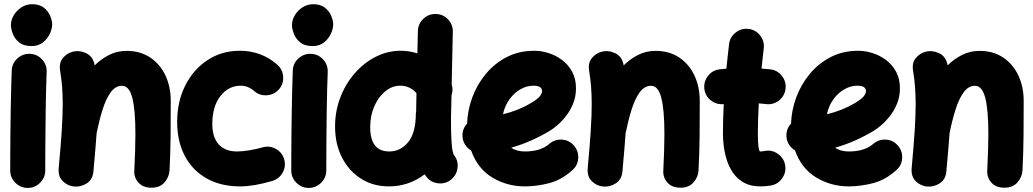

<svg xmlns="http://www.w3.org/2000/svg" viewBox="-20 -815 4939 918"><path d="M32.2 -694.8Q32.2 -719.7 46.1 -742.7Q60.1 -765.6 83.3 -780.3Q106.4 -794.9 133.8 -794.9Q168.9 -794.9 189.9 -778.1Q210.9 -761.2 220.2 -738.5Q229.5 -715.8 229.5 -698.2Q229.5 -678.7 218.5 -654.3Q207.5 -629.9 185.5 -612.3Q163.6 -594.7 131.3 -594.7Q92.8 -594.7 71.3 -612.5Q49.8 -630.4 41 -653.8Q32.2 -677.2 32.2 -694.8ZM123.5 -557.6Q158.2 -556.2 181.4 -530.5Q204.6 -504.9 203.1 -470.2Q201.7 -437 200.4 -388.9Q199.2 -340.8 198.5 -286.1Q197.8 -231.4 197.3 -177.2Q196.8 -123 196.5 -76.7Q196.3 -30.3 196.3 0Q196.3 34.2 171.6 58.8Q147 83.5 112.3 83.5Q78.1 83.5 53.5 58.8Q28.8 34.2 28.8 0Q28.8 -31.2 29.1 -77.6Q29.3 -124 29.8 -178.5Q30.3 -232.9 31.2 -288.3Q32.2 -343.8 33.4 -393.1Q34.7 -442.4 36.1 -478Q37.6 -512.7 63.5 -535.9Q89.4 -559.1 123.5 -557.6Z M260.7 -11.7Q270.5 -116.2 275.1 -188.7Q279.8 -261.2 279.8 -315.9Q279.8 -361.8 276.9 -399.7Q273.9 -437.5 267.6 -476.1Q261.2 -514.2 280.8 -537.6Q300.3 -561 328.6 -567.9Q361.3 -575.7 393.6 -559.8Q425.8 -543.9 432.6 -502.4Q464.4 -533.7 502.4 -552.7Q540.5 -571.8 585 -571.8Q650.4 -571.8 697.8 -540.3Q745.1 -508.8 770.8 -454.6Q796.4 -400.4 796.4 -332.5Q796.4 -252.9 795.7 -167.5Q794.9 -82 790.5 0.5Q788.6 31.7 766.6 57.1Q744.6 82.5 704.6 82.5Q663.6 82.5 641.8 57.9Q620.1 33.2 622.1 1Q624.5 -49.3 626 -93.3Q627.4 -137.2 627.4 -174.8Q627.4 -290 612.5 -347.4Q597.7 -404.8 563.5 -404.8Q531.7 -404.8 509 -373.3Q486.3 -341.8 470.2 -290.3Q454.1 -238.8 441.9 -178.2V-177.2Q439 -138.2 435.3 -93.3Q431.6 -48.3 426.8 3.9Q423.3 43.9 394.3 62Q365.2 80.1 333.5 76.7Q303.2 73.7 280.3 51.3Q257.3 28.8 260.7 -11.7Z M1314 -388.2Q1291.5 -362.3 1256.6 -359.6Q1221.7 -356.9 1195.8 -379.4Q1166 -405.3 1131.3 -405.3Q1072.3 -405.3 1033.7 -355.5Q995.1 -305.7 995.1 -222.2Q995.1 -158.7 1025.6 -124.8Q1056.2 -90.8 1113.3 -90.8Q1137.7 -90.8 1172.4 -96.4Q1207 -102.1 1235.4 -110.4Q1268.6 -120.1 1299.1 -103Q1329.6 -85.9 1338.9 -52.7Q1348.1 -19.5 1331.3 10.5Q1314.5 40.5 1281.2 50.3Q1193.4 76.2 1127.4 76.2Q1036.1 76.2 968.5 38.3Q900.9 0.5 864 -68.8Q827.1 -138.2 827.1 -232.4Q827.1 -330.1 866.2 -407Q905.3 -483.9 972.9 -528.1Q1040.5 -572.3 1126.5 -572.3Q1229.5 -572.3 1305.2 -506.3Q1331.1 -483.9 1333.7 -449Q1336.4 -414.1 1314 -388.2Z M1376 -694.8Q1376 -719.7 1389.9 -742.7Q1403.8 -765.6 1427 -780.3Q1450.2 -794.9 1477.5 -794.9Q1512.7 -794.9 1533.7 -778.1Q1554.7 -761.2 1564 -738.5Q1573.2 -715.8 1573.2 -698.2Q1573.2 -678.7 1562.3 -654.3Q1551.3 -629.9 1529.3 -612.3Q1507.3 -594.7 1475.1 -594.7Q1436.5 -594.7 1415 -612.5Q1393.6 -630.4 1384.8 -653.8Q1376 -677.2 1376 -694.8ZM1467.3 -557.6Q1502 -556.2 1525.1 -530.5Q1548.3 -504.9 1546.9 -470.2Q1545.4 -437 1544.2 -388.9Q1543 -340.8 1542.2 -286.1Q1541.5 -231.4 1541 -177.2Q1540.5 -123 1540.3 -76.7Q1540 -30.3 1540 0Q1540 34.2 1515.4 58.8Q1490.7 83.5 1456.1 83.5Q1421.9 83.5 1397.2 58.8Q1372.6 34.2 1372.6 0Q1372.6 -31.2 1372.8 -77.6Q1373 -124 1373.5 -178.5Q1374 -232.9 1375 -288.3Q1376 -343.8 1377.2 -393.1Q1378.4 -442.4 1379.9 -478Q1381.3 -512.7 1407.2 -535.9Q1433.1 -559.1 1467.3 -557.6Z M1896 -572.3Q1937.5 -572.3 1975.6 -559.6L1978 -666.5Q1979 -701.2 2004.2 -725.1Q2029.3 -749 2063.5 -748Q2098.1 -747.6 2122.1 -722.4Q2146 -697.3 2145 -662.6L2139.6 -411.1Q2147.9 -385.7 2138.7 -358.9L2136.2 -248.5Q2136.2 -172.9 2138.9 -136.7Q2141.6 -100.6 2144.8 -89.1Q2147.9 -77.6 2149.4 -75.2Q2171.4 -48.8 2167.7 -13.9Q2164.1 21 2137.7 43Q2111.3 64.9 2076.2 61.5Q2041 58.1 2019.5 31.2Q2014.6 24.9 2010.3 18.6Q1934.1 76.2 1838.9 76.2Q1764.6 76.2 1706.5 39.6Q1648.4 2.9 1615.2 -61.8Q1582 -126.5 1582 -210Q1582 -283.7 1607.2 -349.1Q1632.3 -414.6 1676.3 -464.8Q1720.2 -515.1 1776.9 -543.7Q1833.5 -572.3 1896 -572.3ZM1750 -207Q1750 -90.8 1841.3 -90.8Q1894 -90.8 1930.9 -134.5Q1967.8 -178.2 1968.3 -272.9Q1968.3 -278.3 1969.7 -283.7L1971.2 -369.1Q1958 -385.7 1938 -395.5Q1918 -405.3 1893.6 -405.3Q1855 -405.3 1822.3 -378.7Q1789.6 -352.1 1769.8 -307.1Q1750 -262.2 1750 -207Z M2717.3 -2Q2665 45.4 2605.2 60.8Q2545.4 76.2 2489.7 76.2Q2404.3 76.2 2333.7 33.7Q2263.2 -8.8 2232.4 -95.7Q2215.3 -106 2204.1 -123Q2192.9 -140.1 2191.4 -161.6Q2189 -197.8 2213.4 -224.1Q2215.3 -287.1 2238 -348.9Q2260.7 -410.6 2302.5 -461.2Q2344.2 -511.7 2402.8 -542Q2461.4 -572.3 2535.2 -572.3Q2567.4 -572.3 2602.1 -561.5Q2636.7 -550.8 2666.7 -528.6Q2696.8 -506.3 2715.3 -472.7Q2733.9 -439 2733.9 -393.1Q2733.9 -352.5 2720 -318.8Q2706.1 -285.2 2685.3 -259Q2664.6 -232.9 2643.8 -215.6Q2623 -198.2 2609.4 -189.9Q2564.5 -163.1 2518.6 -142.8Q2472.7 -122.6 2424.3 -108.9Q2449.7 -90.8 2489.7 -90.8Q2528.8 -90.8 2557.9 -100.3Q2586.9 -109.9 2605 -126Q2630.9 -148.9 2665.5 -147.5Q2700.2 -146 2723.1 -120.1Q2746.1 -94.7 2744.6 -59.8Q2743.2 -24.9 2717.3 -2ZM2530.3 -405.3Q2498.5 -405.3 2468.5 -388.2Q2438.5 -371.1 2416 -340.3Q2393.6 -309.6 2384.8 -268.6Q2460 -287.1 2517.1 -321.3Q2551.8 -341.8 2561.8 -355.7Q2571.8 -369.6 2571.8 -378.9Q2571.8 -405.3 2530.3 -405.3Z M2790 -11.7Q2799.8 -116.2 2804.4 -188.7Q2809.1 -261.2 2809.1 -315.9Q2809.1 -361.8 2806.2 -399.7Q2803.2 -437.5 2796.9 -476.1Q2790.5 -514.2 2810.1 -537.6Q2829.6 -561 2857.9 -567.9Q2890.6 -575.7 2922.9 -559.8Q2955.1 -543.9 2961.9 -502.4Q2993.7 -533.7 3031.7 -552.7Q3069.8 -571.8 3114.3 -571.8Q3179.7 -571.8 3227.1 -540.3Q3274.4 -508.8 3300 -454.6Q3325.7 -400.4 3325.7 -332.5Q3325.7 -252.9 3325 -167.5Q3324.2 -82 3319.8 0.5Q3317.9 31.7 3295.9 57.1Q3273.9 82.5 3233.9 82.5Q3192.9 82.5 3171.1 57.9Q3149.4 33.2 3151.4 1Q3153.8 -49.3 3155.3 -93.3Q3156.7 -137.2 3156.7 -174.8Q3156.7 -290 3141.8 -347.4Q3127 -404.8 3092.8 -404.8Q3061 -404.8 3038.3 -373.3Q3015.6 -341.8 2999.5 -290.3Q2983.4 -238.8 2971.2 -178.2V-177.2Q2968.3 -138.2 2964.6 -93.3Q2960.9 -48.3 2956.1 3.9Q2952.6 43.9 2923.6 62Q2894.5 80.1 2862.8 76.7Q2832.5 73.7 2809.6 51.3Q2786.6 28.8 2790 -11.7Z M3735.8 -389.6Q3731.4 -355.5 3703.9 -334.2Q3676.3 -313 3642.1 -317.4Q3625.5 -319.3 3607.9 -320.8Q3606 -284.2 3604.7 -247.3Q3603.5 -210.4 3603.5 -173.3Q3603.5 -140.6 3606.2 -115.7Q3608.9 -90.8 3615.2 -90.8Q3623.5 -90.8 3636.7 -93.3Q3670.4 -99.6 3699 -79.6Q3727.5 -59.6 3733.9 -26.4Q3740.2 7.3 3720.5 36.4Q3700.7 65.4 3667 71.8Q3653.3 74.2 3640.4 75.2Q3627.4 76.2 3615.2 76.2Q3568.4 76.2 3536.6 58.3Q3504.9 40.5 3485.1 11.7Q3465.3 -17.1 3454.8 -50.8Q3444.3 -84.5 3440.4 -116.7Q3436.5 -148.9 3436.5 -173.3Q3436.5 -209.5 3437.5 -245.6Q3438.5 -281.7 3440.4 -317.4Q3406.7 -313.5 3379.2 -334.7Q3351.6 -356 3347.7 -390.1Q3343.8 -424.3 3365 -451.9Q3386.2 -479.5 3420.4 -483.4Q3436.5 -485.4 3453.1 -486.8Q3456.1 -516.1 3459.2 -545.4Q3462.4 -574.7 3465.8 -603.5Q3469.7 -637.7 3497.1 -659.2Q3524.4 -680.7 3558.6 -676.8Q3592.8 -672.9 3614.3 -645.5Q3635.7 -618.2 3631.8 -584Q3628.9 -559.6 3626.2 -535.6Q3623.5 -511.7 3621.1 -487.3Q3643.1 -485.8 3663.6 -483.4Q3697.8 -479 3719 -451.4Q3740.2 -423.8 3735.8 -389.6Z M4266.1 -2Q4213.9 45.4 4154.1 60.8Q4094.2 76.2 4038.6 76.2Q3953.1 76.2 3882.6 33.7Q3812 -8.8 3781.2 -95.7Q3764.2 -106 3752.9 -123Q3741.7 -140.1 3740.2 -161.6Q3737.8 -197.8 3762.2 -224.1Q3764.2 -287.1 3786.9 -348.9Q3809.6 -410.6 3851.3 -461.2Q3893.1 -511.7 3951.7 -542Q4010.3 -572.3 4084 -572.3Q4116.2 -572.3 4150.9 -561.5Q4185.5 -550.8 4215.6 -528.6Q4245.6 -506.3 4264.2 -472.7Q4282.7 -439 4282.7 -393.1Q4282.7 -352.5 4268.8 -318.8Q4254.9 -285.2 4234.1 -259Q4213.4 -232.9 4192.6 -215.6Q4171.9 -198.2 4158.2 -189.9Q4113.3 -163.1 4067.4 -142.8Q4021.5 -122.6 3973.1 -108.9Q3998.5 -90.8 4038.6 -90.8Q4077.6 -90.8 4106.7 -100.3Q4135.7 -109.9 4153.8 -126Q4179.7 -148.9 4214.4 -147.5Q4249 -146 4272 -120.1Q4294.9 -94.7 4293.5 -59.8Q4292 -24.9 4266.1 -2ZM4079.1 -405.3Q4047.4 -405.3 4017.3 -388.2Q3987.3 -371.1 3964.8 -340.3Q3942.4 -309.6 3933.6 -268.6Q4008.8 -287.1 4065.9 -321.3Q4100.6 -341.8 4110.6 -355.7Q4120.6 -369.6 4120.6 -378.9Q4120.6 -405.3 4079.1 -405.3Z M4338.9 -11.7Q4348.6 -116.2 4353.3 -188.7Q4357.9 -261.2 4357.9 -315.9Q4357.9 -361.8 4355 -399.7Q4352.1 -437.5 4345.7 -476.1Q4339.4 -514.2 4358.9 -537.6Q4378.4 -561 4406.7 -567.9Q4439.5 -575.7 4471.7 -559.8Q4503.9 -543.9 4510.7 -502.4Q4542.5 -533.7 4580.6 -552.7Q4618.7 -571.8 4663.1 -571.8Q4728.5 -571.8 4775.9 -540.3Q4823.2 -508.8 4848.9 -454.6Q4874.5 -400.4 4874.5 -332.5Q4874.5 -252.9 4873.8 -167.5Q4873 -82 4868.7 0.5Q4866.7 31.7 4844.7 57.1Q4822.8 82.5 4782.7 82.5Q4741.7 82.5 4720 57.9Q4698.2 33.2 4700.2 1Q4702.6 -49.3 4704.1 -93.3Q4705.6 -137.2 4705.6 -174.8Q4705.6 -290 4690.7 -347.4Q4675.8 -404.8 4641.6 -404.8Q4609.9 -404.8 4587.2 -373.3Q4564.5 -341.8 4548.3 -290.3Q4532.2 -238.8 4520 -178.2V-177.2Q4517.1 -138.2 4513.4 -93.3Q4509.8 -48.3 4504.9 3.9Q4501.5 43.9 4472.4 62Q4443.4 80.1 4411.6 76.7Q4381.3 73.7 4358.4 51.3Q4335.4 28.8 4338.9 -11.7Z"/></svg>

Font: Mikhak-DS2-FD Black
Style: Regular
Weight: 900
Designer: Amin Abedi
Version: Version 3.2